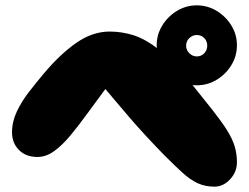

<svg xmlns="http://www.w3.org/2000/svg" viewBox="-20 -741 931 718"><path d="M782 -43Q747 -43 719 -56Q691 -69 662 -95.5Q633 -122 595 -160Q518 -239 463.5 -302.5Q409 -366 374 -408Q338 -360 305.5 -315Q273 -270 242.5 -233.5Q212 -197 182 -175.5Q152 -154 120 -154Q77 -154 51 -180Q25 -206 25 -246Q25 -286 43 -324Q61 -362 88.5 -397.5Q116 -433 143 -465Q204 -538 265 -580.5Q326 -623 390 -623Q437 -623 481.5 -608.5Q526 -594 577 -553.5Q628 -513 692 -433Q742 -371 775.5 -328.5Q809 -286 829 -254Q849 -222 857.5 -194Q866 -166 866 -134Q866 -98 840.5 -70.5Q815 -43 782 -43ZM716 -422Q676 -422 642 -442.5Q608 -463 587 -497Q566 -531 566 -572Q566 -612 587 -646Q608 -680 642 -700.5Q676 -721 716 -721Q756 -721 790 -700.5Q824 -680 845 -646Q866 -612 866 -572Q866 -531 845 -497Q824 -463 790 -442.5Q756 -422 716 -422ZM716 -530Q733 -530 744 -542Q755 -554 755 -570Q755 -587 744 -598.5Q733 -610 716 -610Q700 -610 688 -598.5Q676 -587 676 -570Q676 -554 688 -542Q700 -530 716 -530Z"/></svg>

Font: Cherry Bomb One
Style: Regular
Weight: 400
Designer: satsuyako
Foundry: satsuyako
Version: Version 4.100; ttfautohint (v1.8.3)